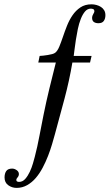

<svg xmlns="http://www.w3.org/2000/svg" viewBox="-20 -683 530 908"><path d="M478.5 -611.3Q478.5 -594.7 470.9 -584Q463.4 -573.2 445.3 -573.2Q432.1 -573.2 423.8 -579.1Q415.5 -585 415.5 -599.1Q415.5 -607.4 420.9 -616.2Q426.3 -625 426.3 -628.9Q426.3 -637.2 421.4 -639.6Q416.5 -642.1 409.2 -642.1Q393.6 -642.1 382.1 -628.7Q370.6 -615.2 362.1 -593.5Q353.5 -571.8 348.1 -545.9Q342.8 -520 338.9 -495.1Q335 -470.2 332.5 -449.2Q330.1 -428.2 328.6 -418.5H413.1L405.8 -387.2H322.3Q307.6 -300.8 285.2 -216.8Q262.7 -132.8 239.7 -48.3Q233.9 -27.3 226.1 -0.7Q218.3 25.9 207.3 54.2Q196.3 82.5 181.9 109.9Q167.5 137.2 149.4 158.4Q131.3 179.7 108.4 192.6Q85.4 205.6 58.6 205.6Q36.6 205.6 19 192.9Q1.5 180.2 1.5 156.2Q1.5 137.7 9.5 126Q17.6 114.3 37.6 114.3Q48.3 114.3 58.8 121.6Q69.3 128.9 69.3 140.1Q69.3 148.9 63.2 155.8Q57.1 162.6 57.1 167.5Q57.1 173.3 61.3 175.3Q65.4 177.2 70.3 177.2Q86.9 177.2 99.4 163.1Q111.8 148.9 120.8 129.6Q129.9 110.4 135.7 90.3Q141.6 70.3 144.5 58.6Q157.2 9.8 166.5 -40.5Q175.8 -90.8 186 -140.1Q198.7 -203.1 213.6 -264.4Q228.5 -325.7 244.1 -387.2H161.1L167.5 -418.5Q174.3 -418.9 184.8 -419.9Q195.3 -420.9 206.3 -422.9Q217.3 -424.8 226.8 -427.2Q236.3 -429.7 241.7 -434.1Q252.4 -442.9 260.7 -463.1Q269 -483.4 277.6 -508.8Q286.1 -534.2 296.9 -561.3Q307.6 -588.4 323 -610.8Q338.4 -633.3 360.1 -647.9Q381.8 -662.6 413.1 -662.6Q424.3 -662.6 436.3 -659.4Q448.2 -656.2 457.8 -649.9Q467.3 -643.6 472.9 -634Q478.5 -624.5 478.5 -611.3Z"/></svg>

Font: Kitab
Style: Regular
Weight: 400
Designer: SIL International
Foundry: Khaled Hosny
Version: Version 1.000